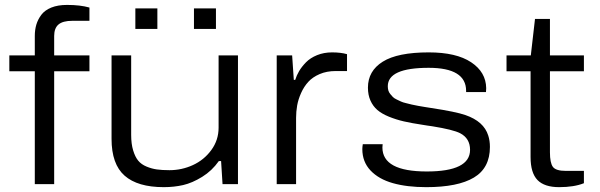

<svg xmlns="http://www.w3.org/2000/svg" viewBox="-20 -752 2452 784"><path d="M122.1 0V-460.9H18.1V-525.9H122.1V-605Q122.1 -630.4 128.4 -651.6Q134.8 -672.9 148.9 -691.7Q163.1 -710.4 189.7 -721.2Q216.3 -731.9 253.9 -731.9Q307.6 -731.9 345.2 -721.2V-667H274.9Q236.8 -667 219 -652.1Q201.2 -637.2 201.2 -605V-525.9H345.2V-460.9H201.2V0Z M532.7 -633.8V-717.8H622.6V-633.8ZM772 -633.8V-717.8H861.8V-633.8ZM648.9 12.2Q542 12.2 488.8 -34.7Q435.5 -81.5 435.5 -185.1V-525.9H515.6V-201.2Q515.6 -164.6 523.7 -137.9Q531.7 -111.3 544.4 -95.9Q557.1 -80.6 578.4 -71.8Q599.6 -63 620.8 -60.1Q642.1 -57.1 671.9 -57.1Q722.2 -57.1 767.6 -77.9Q813 -98.6 842.8 -139.2Q872.6 -179.7 872.6 -231V-525.9H951.7V0H888.7L882.8 -94.2H873.5Q845.7 -54.7 805.4 -29.8Q765.1 -4.9 727.8 3.7Q690.4 12.2 648.9 12.2Z M1109.9 0V-525.9H1172.9L1179.7 -425.8H1185.5Q1190.9 -443.8 1201.4 -461.7Q1211.9 -479.5 1229.5 -497.6Q1247.1 -515.6 1274.9 -526.9Q1302.7 -538.1 1335.9 -538.1Q1371.6 -538.1 1397 -530.8V-461.9H1350.6Q1314 -461.9 1285.2 -449.5Q1256.3 -437 1238.8 -417.7Q1221.2 -398.4 1209.5 -372.3Q1197.8 -346.2 1193.4 -321.3Q1189 -296.4 1189 -271V0Z M1720.7 12.2Q1641.6 12.2 1584 -4.2Q1526.4 -20.5 1492.9 -55.9Q1459.5 -91.3 1459.5 -143.1Q1459.5 -151.4 1461.4 -163.1H1542.5Q1542.5 -161.6 1542 -156.7Q1541.5 -151.9 1541.5 -149.9Q1541.5 -51.8 1722.7 -51.8Q1899.4 -51.8 1899.4 -140.1Q1899.4 -187 1858.9 -208Q1830.1 -222.7 1745.6 -236.3Q1738.8 -237.3 1724.6 -239.3Q1712.9 -241.2 1706.5 -242.2Q1661.1 -249 1629.2 -256.3Q1597.2 -263.7 1567.9 -275.6Q1538.6 -287.6 1520.8 -303Q1502.9 -318.4 1492.7 -341.3Q1482.4 -364.3 1482.4 -394Q1482.4 -462.4 1543 -500.2Q1603.5 -538.1 1730.5 -538.1Q1843.3 -538.1 1903.8 -497.8Q1964.4 -457.5 1965.3 -392.1Q1965.3 -383.8 1964.4 -376H1883.3V-380.9Q1883.3 -475.1 1730.5 -475.1Q1563.5 -475.1 1563.5 -399.9Q1563.5 -390.6 1565.7 -382.8Q1567.9 -375 1573.5 -368.2Q1579.1 -361.3 1584.2 -356Q1589.4 -350.6 1599.9 -345.7Q1610.4 -340.8 1617.4 -337.4Q1624.5 -334 1638.9 -330.6Q1653.3 -327.1 1661.6 -325Q1669.9 -322.8 1687.3 -319.8Q1704.6 -316.9 1713.1 -315.4Q1721.7 -314 1740.7 -311Q1840.8 -295.9 1880.4 -282.2Q1955.6 -256.3 1973.6 -198.7Q1980.5 -177.7 1980.5 -151.9Q1980.5 -65.9 1915 -26.9Q1849.6 12.2 1720.7 12.2Z M2263.2 12.2Q2203.1 12.2 2174.8 -16.8Q2146.5 -45.9 2146.5 -110.8V-460.9H2048.3V-525.9H2147.5L2164.6 -674.8H2225.6V-525.9H2364.3V-460.9H2225.6V-129.9Q2225.6 -87.4 2237.5 -70.8Q2249.5 -54.2 2290.5 -54.2H2364.3V-3.9Q2324.2 12.2 2263.2 12.2Z"/></svg>

Font: Archivo Expanded Light
Style: Regular
Weight: 300
Width: 7
Designer: Hector Gatti
Foundry: Omnibus-Type
Version: Version 2.001